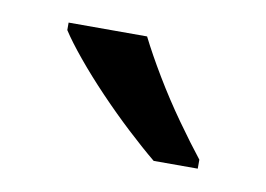

<svg xmlns="http://www.w3.org/2000/svg" viewBox="-35 -812 351 253"><g transform="rotate(10 140.5 -686.0)"><path d="M145 -766Q156 -744 172.5 -716.5Q189 -689 207.5 -663Q226 -637 241 -618V-606H182Q165 -620 144 -639.5Q123 -659 102.5 -680.5Q82 -702 65.5 -722Q49 -742 40 -756V-766Z"/></g></svg>

Font: ukannada05
Style: Book
Weight: 400
Designer: Jelle Bosma - Monotype Design Team
Foundry: Monotype Imaging Inc.
Version: Version 2.003